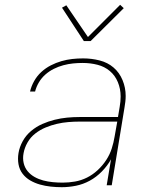

<svg xmlns="http://www.w3.org/2000/svg" viewBox="-20 -771 640 799"><path d="M237 8Q214 8 191 5.5Q168 3 146.5 -3Q125 -9 106 -20Q87 -31 74 -48Q61 -65 57 -87.5Q53 -110 57 -134Q61 -159 74.5 -183.5Q88 -208 109.5 -226Q131 -244 156 -255Q181 -266 207 -272.5Q233 -279 259 -281.5Q285 -284 311 -284H471L478 -326Q480 -337 481 -348Q482 -359 482 -369V-370Q482 -401 470.5 -429Q459 -457 437 -475.5Q415 -494 385.5 -501.5Q356 -509 324 -509Q304 -509 284 -507Q264 -505 243.5 -499.5Q223 -494 204 -484.5Q185 -475 169 -461Q153 -447 142 -428.5Q131 -410 126 -390H105Q110 -412 122 -433.5Q134 -455 152 -471.5Q170 -488 191.5 -499Q213 -510 235.5 -516.5Q258 -523 280.5 -525.5Q303 -528 326 -528Q361 -528 394.5 -519.5Q428 -511 452.5 -490Q477 -469 490 -437.5Q503 -406 503 -372Q503 -359 501.5 -347Q500 -335 498 -323L445 0H424L442 -108Q427 -81 404 -57.5Q381 -34 353.5 -19Q326 -4 296 2Q266 8 237 8ZM241 -11Q266 -11 292 -15.5Q318 -20 342 -32Q366 -44 386.5 -63Q407 -82 422 -105Q437 -128 445 -153Q453 -178 457 -203L468 -265H311Q288 -265 264 -263Q240 -261 216.5 -255.5Q193 -250 170 -240.5Q147 -231 127 -215.5Q107 -200 94.5 -178Q82 -156 78 -133Q74 -112 78.5 -92.5Q83 -73 95 -58.5Q107 -44 124 -34.5Q141 -25 160 -20Q179 -15 199.5 -13Q220 -11 241 -11ZM329 -600 238 -739 256 -749 346 -617 480 -751 495 -737 357 -600Z"/></svg>

Font: Iosevka Aile Thin Oblique
Style: Regular
Weight: 100
Italic angle: -9°
Designer: Belleve Invis
Foundry: Belleve Invis
Version: Version 31.1.0; ttfautohint (v1.8.4)